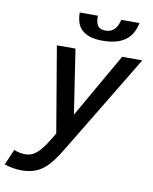

<svg xmlns="http://www.w3.org/2000/svg" viewBox="-192 -782 833 1047"><g transform="rotate(10 225.0 -258.5)"><path d="M-58.1 89.8Q-43 96.7 -26.4 99.9Q-9.8 103 5.9 103Q22 103 36.6 97.7Q51.3 92.3 65.9 80.3Q80.6 68.4 96.2 48.3Q111.8 28.3 129.9 -1L151.9 -38.1L71.8 -512.2H174.8L229 -155.8L433.1 -512.2H544.9L212.9 37.1Q188 79.1 165 108.6Q142.1 138.2 117.4 157Q92.8 175.8 63.7 184.3Q34.7 192.9 -2.9 192.9Q-25.9 192.9 -50.3 188.2Q-74.7 183.6 -95.2 176.8ZM494.6 -710Q487.8 -677.7 473.9 -653.3Q460 -628.9 437.7 -612.8Q415.5 -596.7 384.3 -588.4Q353 -580.1 311.5 -580.1Q271.5 -580.1 243.4 -588.9Q215.3 -597.7 197.5 -614.3Q179.7 -630.9 171.6 -655Q163.6 -679.2 163.6 -710H263.7Q263.7 -670.9 275.9 -654.1Q288.1 -637.2 318.8 -637.2Q346.7 -637.2 365.7 -654.5Q384.8 -671.9 393.6 -710Z"/></g></svg>

Font: Clear Sans Medium
Style: Italic
Weight: 500
Italic angle: -12°
Foundry: Intel Corporation
Version: Version 1.00